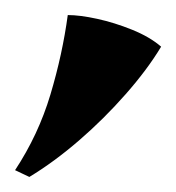

<svg xmlns="http://www.w3.org/2000/svg" viewBox="-20 -790 234 255"><path d="M70 -770Q86 -770 109 -765Q132 -760 155.5 -750.5Q179 -741 194 -728Q176 -698 147 -665Q118 -632 85 -603.5Q52 -575 19 -555L0 -564Q31 -611 47 -664.5Q63 -718 70 -770Z"/></svg>

Font: Bona Nova
Style: Bold
Weight: 700
Designer: Mateusz Machalski
Foundry: Capitalics
Version: Version 4.001; ttfautohint (v1.8.3)